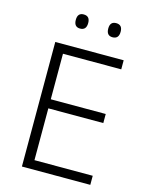

<svg xmlns="http://www.w3.org/2000/svg" viewBox="-132 -983 817 1063"><g transform="rotate(15 276.5 -451.0)"><path d="M492 0H100V-714H492V-662H158V-401H473V-349H158V-52H492ZM178 -862Q178 -902 213 -902Q249 -902 249 -862Q249 -821 213 -821Q178 -821 178 -862ZM364 -862Q364 -902 399 -902Q435 -902 435 -862Q435 -821 399 -821Q364 -821 364 -862Z"/></g></svg>

Font: Noto Traditional Nushu Light
Style: Regular
Weight: 300
Designer: LIU Zhao
Foundry: LiuZhao Studio
Version: Version 2.003; ttfautohint (v1.8.4.7-5d5b)